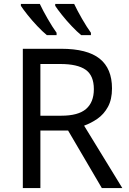

<svg xmlns="http://www.w3.org/2000/svg" viewBox="-20 -964 662 984"><path d="M294 -714Q427 -714 490.5 -663.5Q554 -613 554 -511Q554 -454 533 -416Q512 -378 479.5 -355.5Q447 -333 411 -320L607 0H502L329 -295H187V0H97V-714ZM289 -636H187V-371H294Q381 -371 421 -405.5Q461 -440 461 -507Q461 -577 419 -606.5Q377 -636 289 -636ZM360 -944Q376 -910 400.5 -867.5Q425 -825 446 -796V-784H396Q374 -802 347 -830.5Q320 -859 297 -888Q274 -917 263 -934V-944ZM184 -944Q200 -910 224.5 -867.5Q249 -825 270 -796V-784H220Q198 -802 171 -830.5Q144 -859 121 -888Q98 -917 87 -934V-944Z"/></svg>

Font: Go Noto Kurrent-Regular
Style: Regular
Weight: 400
Designer: Monotype Design Team
Foundry: Monotype Imaging Inc.
Version: Version 2.012; ttfautohint (v1.8.4.7-5d5b)